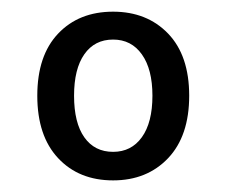

<svg xmlns="http://www.w3.org/2000/svg" viewBox="-20 -728 387 329"><path d="M173.8 -708Q231.9 -708 268.1 -670.4Q304.2 -632.8 304.2 -564Q304.2 -495.1 268.1 -457Q231.9 -418.9 173.8 -418.9Q115.2 -418.9 79.6 -457Q43.9 -495.1 43.9 -564Q43.9 -632.8 79.6 -670.4Q115.2 -708 173.8 -708ZM106.9 -564Q106.9 -517.6 124.5 -492.7Q142.1 -467.8 173.8 -467.8Q205.1 -467.8 223.1 -492.9Q241.2 -518.1 241.2 -564Q241.2 -609.4 223.1 -634.8Q205.1 -660.2 173.8 -660.2Q142.1 -660.2 124.5 -635Q106.9 -609.9 106.9 -564Z"/></svg>

Font: LT Hoop SemBd
Style: Regular
Weight: 600
Designer: Daniel Lyons
Foundry: LyonsType
Version: Version 1.000